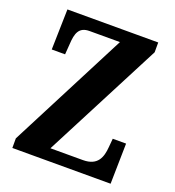

<svg xmlns="http://www.w3.org/2000/svg" viewBox="-130 -817 839 920"><g transform="rotate(20 289.0 -357.0)"><path d="M36 0H537L541 -206H473L469 -161C465 -111 450 -61 374 -61H208L520 -664V-714H57L52 -508H120L124 -562C127 -617 138 -653 192 -653H347L36 -49Z"/></g></svg>

Font: Noto Serif Tamil ExtraCondensed ExtraBold
Style: Regular
Weight: 800
Width: 2
Designer: Indian Type Foundry, Tom Grace, and the Monotype Design Team
Foundry: Monotype Imaging Inc.
Version: Version 2.004